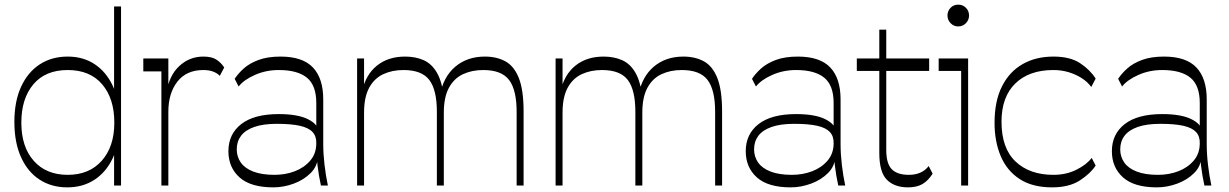

<svg xmlns="http://www.w3.org/2000/svg" viewBox="-20 -800 5298 828"><path d="M270 8Q202 8 150.5 -25.5Q99 -59 70.5 -122.5Q42 -186 42 -274Q42 -363 71 -426Q100 -489 151.5 -522.5Q203 -556 272 -556Q339 -556 388.5 -523Q438 -490 466 -430.5Q494 -371 494 -290V-257Q494 -176 465.5 -116.5Q437 -57 387 -24.5Q337 8 270 8ZM272 -46Q365 -46 419 -107Q473 -168 473 -271Q473 -375 420.5 -436.5Q368 -498 272 -498Q176 -498 124 -436.5Q72 -375 72 -271Q72 -167 125.5 -106.5Q179 -46 272 -46ZM472 0V-147L473 -188V-366L472 -395V-772H502V0Z M706 -318V0H676V-492H598V-548H706V-390L698 -400Q709 -474 753 -515Q797 -556 857 -556Q894 -556 914 -542.5Q934 -529 947 -509L928 -473Q903 -498 857 -498Q784 -498 745 -448Q706 -398 706 -318Z M1364 0Q1355 -40 1349.5 -85Q1344 -130 1344 -162V-356Q1344 -432 1303.5 -465Q1263 -498 1182 -498Q1127 -498 1079.5 -477Q1032 -456 1009 -427L992 -460Q1007 -483 1031.5 -505Q1056 -527 1095 -541.5Q1134 -556 1190 -556Q1285 -556 1329.5 -509Q1374 -462 1374 -371V-179Q1374 -136 1379.5 -89Q1385 -42 1394 0ZM1159 8Q1061 8 1013 -35Q965 -78 965 -148Q965 -222 1020.5 -265Q1076 -308 1182 -308Q1264 -308 1308 -286Q1352 -264 1354 -232L1351 -126Q1350 -84 1320 -54Q1290 -24 1246.5 -8Q1203 8 1159 8ZM1164 -46Q1211 -46 1251.5 -61.5Q1292 -77 1318 -107.5Q1344 -138 1344 -182Q1345 -212 1328 -230.5Q1311 -249 1273.5 -257.5Q1236 -266 1174 -266Q1115 -266 1076.5 -252.5Q1038 -239 1019.5 -214.5Q1001 -190 1001 -156Q1001 -124 1018.5 -99Q1036 -74 1072.5 -60Q1109 -46 1164 -46Z M1520 0V-548H1550V-392L1541 -405Q1557 -478 1605.5 -517Q1654 -556 1727 -556Q1772 -556 1807 -540.5Q1842 -525 1864.5 -486Q1887 -447 1894 -378L1877 -389Q1892 -469 1943.5 -512.5Q1995 -556 2071 -556Q2122 -556 2159.5 -535.5Q2197 -515 2217.5 -463.5Q2238 -412 2238 -319V0H2208V-318Q2208 -412 2175.5 -455Q2143 -498 2064 -498Q2015 -498 1976.5 -480Q1938 -462 1916 -421.5Q1894 -381 1894 -314V0H1864V-318Q1864 -412 1831.5 -455Q1799 -498 1720 -498Q1671 -498 1632.5 -480Q1594 -462 1572 -421.5Q1550 -381 1550 -314V0Z M2376 0V-548H2406V-392L2397 -405Q2413 -478 2461.5 -517Q2510 -556 2583 -556Q2628 -556 2663 -540.5Q2698 -525 2720.5 -486Q2743 -447 2750 -378L2733 -389Q2748 -469 2799.5 -512.5Q2851 -556 2927 -556Q2978 -556 3015.5 -535.5Q3053 -515 3073.5 -463.5Q3094 -412 3094 -319V0H3064V-318Q3064 -412 3031.5 -455Q2999 -498 2920 -498Q2871 -498 2832.5 -480Q2794 -462 2772 -421.5Q2750 -381 2750 -314V0H2720V-318Q2720 -412 2687.5 -455Q2655 -498 2576 -498Q2527 -498 2488.5 -480Q2450 -462 2428 -421.5Q2406 -381 2406 -314V0Z M3595 0Q3586 -40 3580.5 -85Q3575 -130 3575 -162V-356Q3575 -432 3534.5 -465Q3494 -498 3413 -498Q3358 -498 3310.5 -477Q3263 -456 3240 -427L3223 -460Q3238 -483 3262.5 -505Q3287 -527 3326 -541.5Q3365 -556 3421 -556Q3516 -556 3560.5 -509Q3605 -462 3605 -371V-179Q3605 -136 3610.5 -89Q3616 -42 3625 0ZM3390 8Q3292 8 3244 -35Q3196 -78 3196 -148Q3196 -222 3251.5 -265Q3307 -308 3413 -308Q3495 -308 3539 -286Q3583 -264 3585 -232L3582 -126Q3581 -84 3551 -54Q3521 -24 3477.5 -8Q3434 8 3390 8ZM3395 -46Q3442 -46 3482.5 -61.5Q3523 -77 3549 -107.5Q3575 -138 3575 -182Q3576 -212 3559 -230.5Q3542 -249 3504.5 -257.5Q3467 -266 3405 -266Q3346 -266 3307.5 -252.5Q3269 -239 3250.5 -214.5Q3232 -190 3232 -156Q3232 -124 3249.5 -99Q3267 -74 3303.5 -60Q3340 -46 3395 -46Z M3896 8Q3837 8 3804.5 -25Q3772 -58 3772 -140V-672H3802V-153Q3802 -94 3826 -70Q3850 -46 3899 -46Q3956 -46 3985 -84L4002 -51Q3983 -21 3958.5 -6.5Q3934 8 3896 8ZM3675 -494V-548H3987V-494Z M4112 -686Q4093 -686 4079.5 -700Q4066 -714 4066 -733Q4066 -753 4079.5 -766.5Q4093 -780 4112 -780Q4132 -780 4145.5 -766.5Q4159 -753 4159 -733Q4159 -714 4145.5 -700Q4132 -686 4112 -686ZM4125 0V-494H4028V-548H4155V0Z M4517 8Q4432 8 4377 -28Q4322 -64 4295.5 -127Q4269 -190 4269 -270Q4269 -364 4301 -427.5Q4333 -491 4390 -523.5Q4447 -556 4523 -556Q4595 -556 4638 -527.5Q4681 -499 4705 -461L4686 -425Q4670 -447 4645 -463Q4620 -479 4589 -488.5Q4558 -498 4523 -498Q4418 -498 4358.5 -440Q4299 -382 4299 -275Q4299 -161 4359.5 -103.5Q4420 -46 4523 -46Q4578 -46 4622 -68Q4666 -90 4688 -119L4705 -86Q4683 -52 4637 -22Q4591 8 4517 8Z M5174 0Q5165 -40 5159.5 -85Q5154 -130 5154 -162V-356Q5154 -432 5113.5 -465Q5073 -498 4992 -498Q4937 -498 4889.5 -477Q4842 -456 4819 -427L4802 -460Q4817 -483 4841.5 -505Q4866 -527 4905 -541.5Q4944 -556 5000 -556Q5095 -556 5139.5 -509Q5184 -462 5184 -371V-179Q5184 -136 5189.5 -89Q5195 -42 5204 0ZM4969 8Q4871 8 4823 -35Q4775 -78 4775 -148Q4775 -222 4830.5 -265Q4886 -308 4992 -308Q5074 -308 5118 -286Q5162 -264 5164 -232L5161 -126Q5160 -84 5130 -54Q5100 -24 5056.5 -8Q5013 8 4969 8ZM4974 -46Q5021 -46 5061.5 -61.5Q5102 -77 5128 -107.5Q5154 -138 5154 -182Q5155 -212 5138 -230.5Q5121 -249 5083.5 -257.5Q5046 -266 4984 -266Q4925 -266 4886.5 -252.5Q4848 -239 4829.5 -214.5Q4811 -190 4811 -156Q4811 -124 4828.5 -99Q4846 -74 4882.5 -60Q4919 -46 4974 -46Z"/></svg>

Font: Savate ExtraLight
Style: Regular
Weight: 200
Designer: Max Esnée
Foundry: Plomb Type
Version: Version 2.000